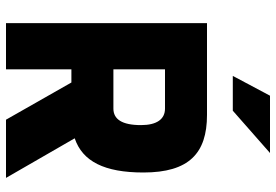

<svg xmlns="http://www.w3.org/2000/svg" viewBox="-160 -760 920 640"><g transform="rotate(90 300.0 -440.0)"><path d="M363 -670H57V0H211V-218H255L379 0H573L441 -229C518 -255 555 -328 555 -458C555 -610 491 -670 363 -670ZM211 -358V-530H342C377 -530 397 -503 397 -450C397 -386 377 -358 342 -358ZM233 -756H349L490 -880H299Z"/></g></svg>

Font: LT Wave Mono Black
Style: Regular
Weight: 900
Designer: Daniel Lyons
Version: Version 2.5 (Glyphs App)